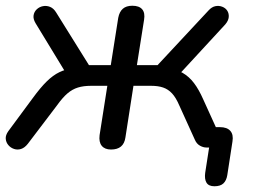

<svg xmlns="http://www.w3.org/2000/svg" viewBox="-27 -514 885 669"><path d="M720 135Q700 135 692.5 122.5Q685 110 688 88L706 -28L711 0H692Q681 0 669.5 -6.5Q658 -13 652 -27L598 -146Q586 -174 572.5 -188.5Q559 -203 541.5 -209Q524 -215 500 -215H438L410 -35Q407 -14 394.5 -3.5Q382 7 360 7Q338 7 327.5 -6Q317 -19 320 -43L347 -215H290Q264 -215 244.5 -209Q225 -203 208 -188.5Q191 -174 171 -146L70 -13Q59 1 46.5 5Q34 9 22 5Q10 1 2 -8.5Q-6 -18 -7 -30.5Q-8 -43 2 -57L87 -172Q114 -209 136 -230.5Q158 -252 180 -262.5Q202 -273 226 -276L209 -249L97 -433Q88 -448 90 -460.5Q92 -473 101 -481.5Q110 -490 122.5 -492.5Q135 -495 147.5 -490Q160 -485 169 -470L283 -287H359L385 -452Q389 -473 401 -483.5Q413 -494 434 -494Q458 -494 468.5 -481.5Q479 -469 475 -445L450 -287H522L700 -478Q711 -490 723.5 -492.5Q736 -495 747.5 -490.5Q759 -486 765 -476.5Q771 -467 770 -454.5Q769 -442 758 -429L592 -249L557 -275Q587 -273 609.5 -260Q632 -247 649 -224.5Q666 -202 681 -168L736 -47L716 -71H739Q764 -71 775.5 -58Q787 -45 783 -21L765 96Q762 115 751.5 125Q741 135 720 135Z"/></svg>

Font: Nunito Medium
Style: Italic
Weight: 500
Designer: Vernon Adams
Foundry: Vernon Adams
Version: Version 3.601